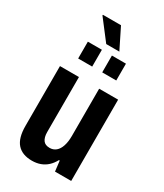

<svg xmlns="http://www.w3.org/2000/svg" viewBox="-223 -982 919 1078"><g transform="rotate(30 236.5 -442.5)"><path d="M174 12Q111 12 78.5 -24.5Q46 -61 46 -140V-527H169V-170Q169 -153 172.5 -140Q176 -127 182.5 -118Q189 -109 199.5 -104.5Q210 -100 225 -100Q248 -100 265 -114Q282 -128 291 -155.5Q300 -183 300 -220V-527H423V0H318L310 -67H305Q291 -41 272 -23.5Q253 -6 228.5 3Q204 12 174 12ZM113 -615V-724H204V-615ZM269 -615V-724H360V-615ZM294 -764H209L110 -893L111 -897H228Z"/></g></svg>

Font: Archivo Condensed
Style: Bold
Weight: 700
Width: 3
Designer: Hector Gatti
Foundry: Omnibus-Type
Version: Version 2.001